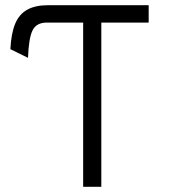

<svg xmlns="http://www.w3.org/2000/svg" viewBox="-20 -720 656 740"><path d="M300.5 0V-633H160.5Q120 -633 105.2 -602.5Q90.5 -572 88 -497L20 -530.5Q23 -590.5 38.2 -627.8Q53.5 -665 84.8 -682.5Q116 -700 166 -700H553V-633H370.5V0Z"/></svg>

Font: Overpass Mono Light
Style: Regular
Weight: 300
Monospace: yes
Designer: Delve Withrington, Dave Bailey
Foundry: Delve Fonts LLC
Version: Version 4.000